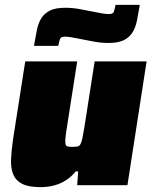

<svg xmlns="http://www.w3.org/2000/svg" viewBox="-20 -763 628 791"><path d="M24 0ZM298 0 302 -57H292Q276 -37 257 -24Q238 -11 219 -4Q200 3 181.5 5.5Q163 8 148 8Q99 8 72.5 -5Q46 -18 35 -43.5Q24 -69 25.5 -106Q27 -143 34 -191L84 -510H298L256 -241Q251 -210 249.5 -193.5Q248 -177 250 -169Q252 -161 259 -159.5Q266 -158 278 -158Q292 -158 299.5 -159.5Q307 -161 311.5 -169Q316 -177 319.5 -193.5Q323 -210 328 -241L370 -510H584L505 0ZM120 -574ZM556 -743Q550 -707 544 -677.5Q538 -648 525 -628Q512 -608 489 -597Q466 -586 427 -586Q397 -586 367.5 -591.5Q338 -597 313 -602Q293 -606 276 -609Q259 -612 248 -612Q231 -612 227.5 -603Q224 -594 220 -574H120Q126 -610 132 -639.5Q138 -669 151 -689Q164 -709 187 -720Q210 -731 249 -731Q279 -731 308.5 -725.5Q338 -720 363 -715Q383 -711 400 -708Q417 -705 428 -705Q445 -705 448.5 -713.5Q452 -722 456 -743Z"/></svg>

Font: Azeri Sans Black
Style: Italic
Weight: 900
Designer: Hector Gatti & Omnibus-Type (original fonts) / Cristiano Sobral (main changes and remastering)
Foundry: Omnibus-Type
Version: Version 0.07;August 21, 2020;FontCreator 13.0.0.2681 64-bit;